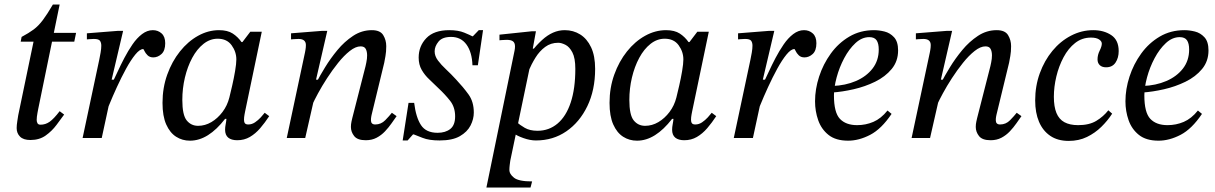

<svg xmlns="http://www.w3.org/2000/svg" viewBox="-20 -613 5400 853"><path d="M115 9Q84 9 69 -6Q54 -21 54 -44Q54 -57 57 -75.5Q60 -94 61 -101L129 -428H72L76 -449Q108 -466 129.5 -482Q151 -498 170.5 -524Q190 -550 215 -593H245L150 -130Q150 -130 146.5 -111.5Q143 -93 143 -80Q143 -72 146.5 -65.5Q150 -59 160 -59Q182 -59 200.5 -72Q219 -85 245 -119L265 -104Q251 -85 231 -58Q211 -31 183 -11Q155 9 115 9ZM310 -428H199L207 -467H318Z M442 -90 481 -249Q490 -267 503 -295.5Q516 -324 532.5 -355.5Q549 -387 568.5 -415.5Q588 -444 611 -461.5Q634 -479 659 -479Q682 -479 698 -464.5Q714 -450 714 -421Q714 -388 697.5 -373Q681 -358 661 -358Q645 -358 635.5 -367.5Q626 -377 622 -386Q618 -395 616 -395Q601 -395 581 -370.5Q561 -346 540 -307.5Q519 -269 499.5 -226.5Q480 -184 465 -147Q450 -110 442 -90ZM432 0H347L421 -348Q424 -362 427 -379.5Q430 -397 430 -410Q430 -424 424 -432Q418 -440 397 -440Q389 -440 377.5 -439Q366 -438 366 -438V-465L505 -476H527L476 -259H488Z M824 12Q790 12 762.5 -5.5Q735 -23 718.5 -60Q702 -97 702 -156Q702 -223 723 -281.5Q744 -340 779.5 -384.5Q815 -429 860 -454Q905 -479 953 -479Q991 -479 1014 -464Q1037 -449 1053 -426H1057L1092 -472H1143L1069 -118Q1069 -118 1066.5 -105Q1064 -92 1064 -81Q1064 -71 1068 -65.5Q1072 -60 1083 -60Q1099 -60 1113 -69.5Q1127 -79 1138.5 -91.5Q1150 -104 1156 -112L1176 -97Q1157 -68 1136 -43.5Q1115 -19 1090 -4.5Q1065 10 1034 10Q1008 10 994 -1.5Q980 -13 980 -37Q980 -48 982.5 -60.5Q985 -73 986 -85H980Q943 -37 904 -12.5Q865 12 824 12ZM860 -54Q891 -54 919 -70.5Q947 -87 968.5 -115.5Q990 -144 999 -180Q1004 -200 1011.5 -232.5Q1019 -265 1024.5 -297.5Q1030 -330 1030 -349Q1030 -383 1009 -412Q988 -441 947 -441Q913 -441 884 -418Q855 -395 834 -356Q813 -317 801.5 -268.5Q790 -220 790 -169Q790 -102 809.5 -78Q829 -54 860 -54Z M1605 10Q1568 10 1553.5 -8.5Q1539 -27 1539 -49Q1539 -61 1541.5 -72.5Q1544 -84 1545 -88L1604 -319Q1604 -319 1607.5 -335.5Q1611 -352 1611 -367Q1611 -384 1605 -395.5Q1599 -407 1582 -407Q1560 -407 1534 -386.5Q1508 -366 1482 -333.5Q1456 -301 1433 -265.5Q1410 -230 1393 -198.5Q1376 -167 1368 -149L1387 -249Q1401 -276 1424.5 -314.5Q1448 -353 1479 -390.5Q1510 -428 1548.5 -453.5Q1587 -479 1632 -479Q1669 -479 1682.5 -457Q1696 -435 1696 -408Q1696 -383 1692.5 -364Q1689 -345 1687 -334L1631 -103Q1631 -103 1629.5 -95.5Q1628 -88 1628 -79Q1628 -60 1647 -60Q1673 -60 1691.5 -79Q1710 -98 1721 -112L1742 -97Q1732 -83 1719.5 -65Q1707 -47 1690.5 -29.5Q1674 -12 1653 -1Q1632 10 1605 10ZM1336 0H1254L1335 -380Q1335 -380 1337 -391Q1339 -402 1339 -413Q1339 -426 1331 -433Q1323 -440 1306 -440Q1296 -440 1284.5 -439Q1273 -438 1273 -438V-465L1412 -476H1434L1384 -259H1395Z M1933 11Q1886 11 1857.5 -0.5Q1829 -12 1818 -16H1815L1791 11H1769L1795 -156H1820Q1828 -91 1850.5 -57Q1873 -23 1924 -23Q1959 -23 1980.5 -40Q2002 -57 2002 -96Q2002 -137 1979.5 -165.5Q1957 -194 1928 -221Q1908 -241 1887.5 -260Q1867 -279 1853.5 -302.5Q1840 -326 1840 -357Q1840 -408 1874 -443.5Q1908 -479 1976 -479Q2016 -479 2042.5 -468Q2069 -457 2078 -452H2081L2107 -479H2126L2103 -323H2079Q2077 -381 2052.5 -415Q2028 -449 1984 -449Q1945 -449 1928 -428Q1911 -407 1911 -385Q1911 -364 1925.5 -344.5Q1940 -325 1962 -304.5Q1984 -284 2006 -260Q2038 -226 2061.5 -193.5Q2085 -161 2085 -113Q2085 -84 2070.5 -55.5Q2056 -27 2023 -8Q1990 11 1933 11Z M2361 11Q2335 11 2305.5 0.5Q2276 -10 2264 -20L2277 -70Q2289 -58 2311.5 -45Q2334 -32 2368 -32Q2419 -32 2457 -64Q2495 -96 2515.5 -157.5Q2536 -219 2536 -307Q2536 -355 2523 -380Q2510 -405 2492 -414Q2474 -423 2460 -423Q2427 -423 2402 -404.5Q2377 -386 2359 -357Q2341 -328 2327 -295L2338 -381Q2364 -413 2388 -435Q2412 -457 2437 -468Q2462 -479 2489 -479Q2527 -479 2557.5 -460Q2588 -441 2606 -403Q2624 -365 2624 -307Q2624 -213 2589.5 -141.5Q2555 -70 2496 -29.5Q2437 11 2361 11ZM2337 220H2141L2266 -388Q2267 -393 2267.5 -397.5Q2268 -402 2268 -407Q2268 -422 2259.5 -429Q2251 -436 2231 -436Q2220 -436 2209.5 -435Q2199 -434 2199 -434V-459L2342 -474H2361L2347 -397H2351L2247 101Q2246 108 2244.5 120Q2243 132 2243 143Q2243 160 2263.5 176.5Q2284 193 2344 193Z M2810 12Q2776 12 2748.5 -5.5Q2721 -23 2704.5 -60Q2688 -97 2688 -156Q2688 -223 2709 -281.5Q2730 -340 2765.5 -384.5Q2801 -429 2846 -454Q2891 -479 2939 -479Q2977 -479 3000 -464Q3023 -449 3039 -426H3043L3078 -472H3129L3055 -118Q3055 -118 3052.5 -105Q3050 -92 3050 -81Q3050 -71 3054 -65.5Q3058 -60 3069 -60Q3085 -60 3099 -69.5Q3113 -79 3124.5 -91.5Q3136 -104 3142 -112L3162 -97Q3143 -68 3122 -43.5Q3101 -19 3076 -4.5Q3051 10 3020 10Q2994 10 2980 -1.5Q2966 -13 2966 -37Q2966 -48 2968.5 -60.5Q2971 -73 2972 -85H2966Q2929 -37 2890 -12.5Q2851 12 2810 12ZM2846 -54Q2877 -54 2905 -70.5Q2933 -87 2954.5 -115.5Q2976 -144 2985 -180Q2990 -200 2997.5 -232.5Q3005 -265 3010.5 -297.5Q3016 -330 3016 -349Q3016 -383 2995 -412Q2974 -441 2933 -441Q2899 -441 2870 -418Q2841 -395 2820 -356Q2799 -317 2787.5 -268.5Q2776 -220 2776 -169Q2776 -102 2795.5 -78Q2815 -54 2846 -54Z M3335 -90 3374 -249Q3383 -267 3396 -295.5Q3409 -324 3425.5 -355.5Q3442 -387 3461.5 -415.5Q3481 -444 3504 -461.5Q3527 -479 3552 -479Q3575 -479 3591 -464.5Q3607 -450 3607 -421Q3607 -388 3590.5 -373Q3574 -358 3554 -358Q3538 -358 3528.5 -367.5Q3519 -377 3515 -386Q3511 -395 3509 -395Q3494 -395 3474 -370.5Q3454 -346 3433 -307.5Q3412 -269 3392.5 -226.5Q3373 -184 3358 -147Q3343 -110 3335 -90ZM3325 0H3240L3314 -348Q3317 -362 3320 -379.5Q3323 -397 3323 -410Q3323 -424 3317 -432Q3311 -440 3290 -440Q3282 -440 3270.5 -439Q3259 -438 3259 -438V-465L3398 -476H3420L3369 -259H3381Z M3748 12Q3693 12 3661 -13.5Q3629 -39 3615 -79Q3601 -119 3601 -163Q3601 -217 3619 -272.5Q3637 -328 3671 -375Q3705 -422 3753.5 -450.5Q3802 -479 3863 -479Q3885 -479 3909.5 -473Q3934 -467 3952 -447.5Q3970 -428 3970 -389Q3970 -341 3941.5 -306.5Q3913 -272 3868 -250Q3823 -228 3772.5 -216.5Q3722 -205 3678 -202V-231Q3736 -233 3782.5 -253Q3829 -273 3856.5 -308.5Q3884 -344 3884 -393Q3884 -420 3874.5 -434Q3865 -448 3842 -448Q3809 -448 3780.5 -421.5Q3752 -395 3730.5 -354.5Q3709 -314 3697 -269.5Q3685 -225 3685 -189Q3685 -113 3711.5 -85Q3738 -57 3788 -57Q3826 -57 3860 -71.5Q3894 -86 3923 -122L3941 -107Q3896 -40 3846 -14Q3796 12 3748 12Z M4381 10Q4344 10 4329.5 -8.5Q4315 -27 4315 -49Q4315 -61 4317.5 -72.5Q4320 -84 4321 -88L4380 -319Q4380 -319 4383.5 -335.5Q4387 -352 4387 -367Q4387 -384 4381 -395.5Q4375 -407 4358 -407Q4336 -407 4310 -386.5Q4284 -366 4258 -333.5Q4232 -301 4209 -265.5Q4186 -230 4169 -198.5Q4152 -167 4144 -149L4163 -249Q4177 -276 4200.5 -314.5Q4224 -353 4255 -390.5Q4286 -428 4324.5 -453.5Q4363 -479 4408 -479Q4445 -479 4458.5 -457Q4472 -435 4472 -408Q4472 -383 4468.5 -364Q4465 -345 4463 -334L4407 -103Q4407 -103 4405.5 -95.5Q4404 -88 4404 -79Q4404 -60 4423 -60Q4449 -60 4467.5 -79Q4486 -98 4497 -112L4518 -97Q4508 -83 4495.5 -65Q4483 -47 4466.5 -29.5Q4450 -12 4429 -1Q4408 10 4381 10ZM4112 0H4030L4111 -380Q4111 -380 4113 -391Q4115 -402 4115 -413Q4115 -426 4107 -433Q4099 -440 4082 -440Q4072 -440 4060.5 -439Q4049 -438 4049 -438V-465L4188 -476H4210L4160 -259H4171Z M4728 13Q4679 13 4646 -9.5Q4613 -32 4596 -72Q4579 -112 4579 -167Q4579 -231 4599.5 -287.5Q4620 -344 4655.5 -387Q4691 -430 4738 -454.5Q4785 -479 4837 -479Q4884 -479 4917 -457Q4950 -435 4950 -386Q4950 -356 4936 -335Q4922 -314 4894 -314Q4876 -314 4866 -323.5Q4856 -333 4856 -349Q4856 -369 4865.5 -388Q4875 -407 4875 -419Q4875 -430 4862.5 -438Q4850 -446 4827 -446Q4787 -446 4756.5 -422Q4726 -398 4705 -358.5Q4684 -319 4673 -273Q4662 -227 4662 -183Q4662 -139 4673.5 -111Q4685 -83 4709 -70Q4733 -57 4770 -57Q4819 -57 4850.5 -76Q4882 -95 4904 -123L4921 -108Q4901 -77 4873 -49.5Q4845 -22 4809 -4.5Q4773 13 4728 13Z M5127 12Q5072 12 5040 -13.5Q5008 -39 4994 -79Q4980 -119 4980 -163Q4980 -217 4998 -272.5Q5016 -328 5050 -375Q5084 -422 5132.5 -450.5Q5181 -479 5242 -479Q5264 -479 5288.5 -473Q5313 -467 5331 -447.5Q5349 -428 5349 -389Q5349 -341 5320.5 -306.5Q5292 -272 5247 -250Q5202 -228 5151.5 -216.5Q5101 -205 5057 -202V-231Q5115 -233 5161.5 -253Q5208 -273 5235.5 -308.5Q5263 -344 5263 -393Q5263 -420 5253.5 -434Q5244 -448 5221 -448Q5188 -448 5159.5 -421.5Q5131 -395 5109.5 -354.5Q5088 -314 5076 -269.5Q5064 -225 5064 -189Q5064 -113 5090.5 -85Q5117 -57 5167 -57Q5205 -57 5239 -71.5Q5273 -86 5302 -122L5320 -107Q5275 -40 5225 -14Q5175 12 5127 12Z"/></svg>

Font: STIX Two Text
Style: Italic
Weight: 400
Italic angle: -12°
Designer: Ross Mills, John Hudson & Paul Hanslow, Tiro Typeworks Ltd; with prior portions MicroPress Inc. and Coen Hoffman, Elsevi
Foundry: Tiro Typeworks Ltd
Version: Version 2.13 b171